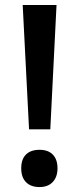

<svg xmlns="http://www.w3.org/2000/svg" viewBox="-20 -734 316 768"><path d="M206.1 -713.9 181.2 -216.8H96.2L70.8 -713.9ZM138.2 -134.8Q172.9 -134.8 191.4 -115.5Q210 -96.2 210 -61Q210 -25.9 190.9 -5.9Q171.9 14.2 138.2 14.2Q103 14.2 84 -5.4Q64.9 -24.9 64.9 -61Q64.9 -97.2 84 -116Q103 -134.8 138.2 -134.8Z"/></svg>

Font: Open Sans
Style: SemiBold
Weight: 600
Foundry: Ascender Corporation
Version: Version 1.10